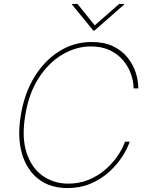

<svg xmlns="http://www.w3.org/2000/svg" viewBox="-20 -952 763 982"><path d="M687.5 -500H663.4Q663 -536.2 649.7 -573.9Q636.4 -611.5 609.6 -643.5Q582.7 -675.4 541.7 -695Q500.7 -714.5 444.6 -714.5Q370.4 -714.5 300.4 -673.8Q230.5 -633.2 179.2 -554.9Q127.8 -476.6 109.4 -363.6Q90.2 -249.3 115.8 -171.2Q141.3 -93 198.2 -52.9Q255 -12.8 329.5 -12.8Q384.9 -12.8 432.4 -32.1Q479.8 -51.5 517 -83.3Q554.3 -115.1 580.4 -152.9Q606.5 -190.7 619.3 -227.3H643.5Q630.3 -188.9 603 -147.5Q575.6 -106.2 535.3 -70.3Q495 -34.4 442.3 -12.3Q389.6 9.9 325.3 9.9Q235.8 9.9 175.8 -36.9Q115.8 -83.8 91.8 -168Q67.8 -252.1 86.6 -363.6Q104.8 -475.1 156.6 -559.3Q208.5 -643.5 283.9 -690.3Q359.4 -737.2 448.9 -737.2Q513.1 -737.2 558.6 -715.2Q604 -693.2 632.5 -657.5Q660.9 -621.8 674.2 -580.4Q687.5 -539.1 687.5 -500ZM376.4 -931.8 464.5 -822.4 589.5 -931.8H616.5L615.1 -929L463.1 -795.5H457.4L348 -929L349.4 -931.8Z"/></svg>

Font: Inter Thin  BETA
Style: Italic
Weight: 100
Italic angle: -9.39999°
Designer: Rasmus Andersson
Foundry: rsms
Version: Version 3.011;git-f93a4a705